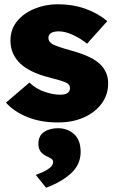

<svg xmlns="http://www.w3.org/2000/svg" viewBox="-20 -564 542 900"><path d="M252 10Q169 10 106.5 -16Q44 -42 8 -83L118 -177Q149 -147 189.5 -133.5Q230 -120 261 -120Q308 -120 308 -151Q308 -168 291 -176Q274 -185 207 -202Q121 -224 76 -265Q54 -286 41.5 -313Q29 -340 29 -374Q29 -427 60.5 -465Q92 -503 143 -523.5Q194 -544 251 -544Q321 -544 380 -523Q439 -502 483 -465L388 -359Q362 -381 324.5 -399Q287 -417 256 -417Q207 -417 207 -386Q207 -367 228 -356Q237 -351 259 -343.5Q281 -336 321 -325Q367 -312 401 -295.5Q435 -279 456 -256Q487 -221 487 -174Q487 -120 456.5 -78.5Q426 -37 373 -13.5Q320 10 252 10ZM196 316 148 256Q162 251 181 242.5Q200 234 214.5 222Q229 210 229 195Q229 186 222 181Q215 176 202 170Q180 160 170 146Q160 132 160 110Q160 73 186 55Q212 37 252 37Q296 37 327 64.5Q358 92 358 148Q358 206 314.5 247Q271 288 196 316Z"/></svg>

Font: Lexend Deca ExtraBold
Style: Regular
Weight: 800
Designer: Bonnie Shaver-Troup, Thomas Jockin
Foundry: Lexend
Version: Version 1.008; ttfautohint (v1.8.4.7-5d5b)